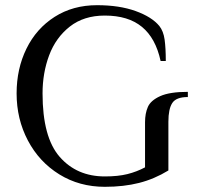

<svg xmlns="http://www.w3.org/2000/svg" viewBox="-20 -700 760 740"><path d="M44 -340Q44 -435 82 -512.5Q120 -590 190.5 -635Q261 -680 354 -680Q440 -680 502.5 -657.5Q565 -635 594 -600Q610 -580 614.5 -547Q619 -514 619 -465H599Q580 -553 527 -596.5Q474 -640 384 -640Q303 -640 249 -597.5Q195 -555 169.5 -487Q144 -419 144 -340Q144 -171 210 -95.5Q276 -20 384 -20Q435 -20 471 -29Q507 -38 539 -55V-229Q539 -263 550 -288Q561 -313 597.5 -329.5Q634 -346 704 -346V-326Q659 -326 644 -303Q629 -280 629 -231V-43Q575 -10 516 5Q457 20 384 20Q286 20 208.5 -28Q131 -76 87.5 -158.5Q44 -241 44 -340Z"/></svg>

Font: El Messiri
Style: Regular
Weight: 400
Designer: Mohamed Gaber
Foundry: Kief Type Foundry
Version: Version 2.006